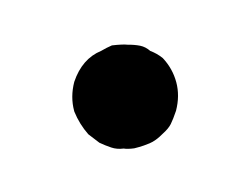

<svg xmlns="http://www.w3.org/2000/svg" viewBox="-37 -146 287 221"><g transform="rotate(-15 107.0 -35.5)"><path d="M107.4 25.4H104.5H102.5H101.6Q93.8 24.4 89.8 22.5Q82 21.5 76.2 17.6Q70.3 13.7 64.5 8.8Q58.6 1 54.7 -3.9Q47.9 -17.6 45.9 -33.2V-34.2Q45.9 -50.8 54.7 -66.4Q70.3 -89.8 93.8 -92.8Q100.6 -94.7 107.4 -95.7Q120.1 -93.8 125 -91.8Q132.8 -89.8 138.7 -86.9Q144.5 -84 148.4 -78.1Q155.3 -73.2 160.2 -66.4Q168 -51.8 168 -35.6Q168 -19.5 159.2 -3.9Q153.3 4.9 149.4 9.3Q145.5 13.7 137.7 17.6Q127.9 23.4 120.1 24.4Q112.3 25.4 107.4 25.4Z"/></g></svg>

Font: LeFont
Style: Default
Weight: 400
Designer: Leryon MEDIA
Version: Version 1.0